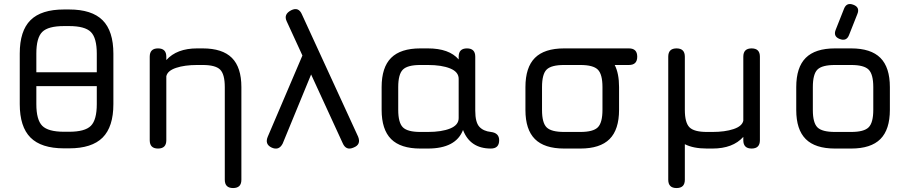

<svg xmlns="http://www.w3.org/2000/svg" viewBox="-20 -752 4605 972"><path d="M304 -1Q189 -1 134.5 -55.5Q80 -110 80 -225V-481Q80 -596 134.5 -650Q189 -704 304 -704H330Q445 -704 499.5 -649.5Q554 -595 554 -480V-225Q554 -110 499.5 -55.5Q445 -1 330 -1ZM164 -481V-386H470V-480Q470 -560 440 -590Q410 -620 330 -620H304Q224 -620 194 -590.5Q164 -561 164 -481ZM304 -85H330Q410 -85 440 -115Q470 -145 470 -225V-316H164V-225Q164 -145 194 -115Q224 -85 304 -85Z M822 -42Q822 0 780 0Q738 0 738 -42V-465Q738 -507 780 -507Q822 -507 822 -465V-448Q875 -507 978 -507H1006Q1106 -507 1154 -459Q1202 -411 1202 -311V158Q1202 200 1160 200Q1118 200 1118 158V-311Q1118 -376 1094.5 -399.5Q1071 -423 1006 -423H978Q915 -423 871.5 -408.5Q828 -394 822 -366Z M1431 -645Q1415 -680 1454 -700Q1492 -719 1509 -678L1793 -60Q1809 -20 1770 -5Q1732 12 1715 -27L1555 -375L1411 -25Q1392 12 1355 -5Q1319 -22 1336 -61L1511 -471Z M1912 -196V-311Q1912 -411 1960 -459Q2008 -507 2108 -507H2146Q2254 -507 2302 -451V-465Q2302 -507 2344 -507Q2386 -507 2386 -465V-192Q2386 -133 2406.5 -110.5Q2427 -88 2465 -84Q2507 -79 2507 -42Q2507 0 2465 0Q2360 0 2324 -94Q2288 0 2146 0H2108Q2008 0 1960 -48Q1912 -96 1912 -196ZM1996 -196Q1996 -131 2019.5 -107.5Q2043 -84 2108 -84H2146Q2216 -84 2259 -101.5Q2302 -119 2302 -154V-353Q2302 -388 2259 -405.5Q2216 -423 2146 -423H2108Q2043 -423 2019.5 -399.5Q1996 -376 1996 -311Z M2836 0Q2736 0 2688 -48Q2640 -96 2640 -195V-311Q2640 -411 2688 -459Q2736 -507 2836 -507H3164Q3206 -507 3206 -465Q3206 -423 3164 -423H3092Q3114 -380 3114 -311V-196Q3114 -96 3066 -48Q3018 0 2918 0ZM2724 -195Q2724 -130 2747.5 -107Q2771 -84 2836 -84H2918Q2983 -84 3006.5 -107.5Q3030 -131 3030 -196V-311Q3030 -376 3006.5 -399.5Q2983 -423 2918 -423H2836Q2771 -423 2747.5 -400Q2724 -377 2724 -311Z M3363 158V-465Q3363 -507 3405 -507Q3447 -507 3447 -465V-196Q3447 -131 3470.5 -107.5Q3494 -84 3559 -84H3587Q3650 -84 3693.5 -98.5Q3737 -113 3743 -141V-465Q3743 -507 3785 -507Q3827 -507 3827 -465V-42Q3827 0 3785 0Q3743 0 3743 -42V-59Q3690 0 3587 0H3559Q3490 0 3447 -22V158Q3447 200 3405 200Q3363 200 3363 158Z M4230 -555Q4197 -568 4211 -602L4253 -708Q4266 -741 4300 -728Q4335 -715 4320 -680L4278 -574Q4265 -541 4230 -555ZM4207 0Q4107 0 4059 -48Q4011 -96 4011 -195V-311Q4011 -411 4059 -459Q4107 -507 4207 -507H4289Q4389 -507 4437 -459Q4485 -411 4485 -311V-196Q4485 -96 4437 -48Q4389 0 4289 0ZM4095 -195Q4095 -130 4118.5 -107Q4142 -84 4207 -84H4289Q4354 -84 4377.5 -107.5Q4401 -131 4401 -196V-311Q4401 -376 4377.5 -399.5Q4354 -423 4289 -423H4207Q4142 -423 4118.5 -400Q4095 -377 4095 -311Z"/></svg>

Font: Jura
Style: Bold
Weight: 700
Designer: Daniel Johnson, Alexei Vanyashin
Foundry: Daniel Johnson
Version: Version 5.103